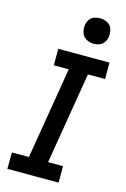

<svg xmlns="http://www.w3.org/2000/svg" viewBox="-142 -1029 716 1093"><g transform="rotate(15 216.0 -482.5)"><path d="M18 0H320V-97H232L322 -638H423V-735H121V-638H209L119 -97H19ZM307 -815Q323 -815 340 -820.5Q357 -826 367.5 -841Q378 -856 381 -872Q385 -896 378.5 -919Q372 -942 351.5 -953.5Q331 -965 307 -965Q291 -965 274 -959.5Q257 -954 246.5 -939.5Q236 -925 233 -908Q229 -884 236 -861.5Q243 -839 263 -827Q283 -815 307 -815Z"/></g></svg>

Font: Iosevka Sparkle Semibold
Style: Italic
Weight: 600
Italic angle: -9°
Designer: Belleve Invis
Foundry: Belleve Invis
Version: Version 4.5.0; ttfautohint (v1.8.3)